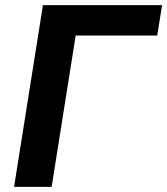

<svg xmlns="http://www.w3.org/2000/svg" viewBox="-20 -731 654 751"><path d="M35 0H182L276 -592H595L614 -711H148Z"/></svg>

Font: Asimov Pro
Style: BdObl
Weight: 700
Designer: Google
Version: Version 2.000980; 2014